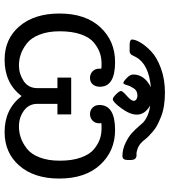

<svg xmlns="http://www.w3.org/2000/svg" viewBox="28 -746 723 818"><g transform="rotate(90 389.0 -336.5)"><path d="M37.1 -229Q37.1 -339.8 95.5 -402.8Q153.8 -465.8 244.1 -465.8Q349.1 -465.8 349.1 -400.9Q349.1 -382.8 339.1 -370.8Q329.1 -358.9 311 -358.9Q294.9 -358.9 283.4 -369.9Q272 -380.9 272 -398.9V-407.2Q265.1 -408.2 251 -408.2Q227.1 -408.2 205.6 -401.1Q184.1 -394 161.6 -376Q139.2 -357.9 126 -320.6Q112.8 -283.2 112.8 -230Q112.8 -180.2 127 -144Q141.1 -107.9 164.6 -89.8Q188 -71.8 210.9 -64Q233.9 -56.2 258.8 -56.2Q293.9 -56.2 324.5 -76.2Q355 -96.2 355 -134.8V-220.2H310.1V-278.8H466.8V-220.2H421.9V-134.8Q421.9 -98.6 450.9 -77.4Q480 -56.2 518.1 -56.2Q543 -56.2 565.9 -64Q588.9 -71.8 612.5 -89.8Q636.2 -107.9 650.1 -144Q664.1 -180.2 664.1 -230Q664.1 -283.2 650.6 -320.6Q637.2 -357.9 615 -376Q592.8 -394 571.3 -401.1Q549.8 -408.2 525.9 -408.2Q510.7 -408.2 503.9 -407.2Q503.9 -405.3 504.4 -402.6Q504.9 -399.9 504.9 -398.9Q504.9 -380.9 493.4 -369.9Q481.9 -358.9 465.8 -358.9Q448.7 -358.9 437.7 -370.4Q426.8 -381.8 426.8 -398.9Q426.8 -465.8 533.2 -465.8Q623 -465.8 681.6 -402.3Q740.2 -338.9 740.2 -228Q740.2 -121.1 685.5 -58.1Q630.9 4.9 542 4.9Q444.8 4.9 389.2 -66.9H388.2Q334 4.9 233.9 4.9Q145 4.9 91.1 -58.6Q37.1 -122.1 37.1 -229ZM147.9 -538.1Q147.9 -552.2 160.9 -574.2Q173.8 -596.2 199 -620.1Q224.1 -644 270.5 -661.1Q316.9 -678.2 374 -678.2Q403.8 -678.2 429.9 -674.1Q456.1 -669.9 476.1 -661.9Q496.1 -653.8 511.5 -646Q526.9 -638.2 539.3 -627.2Q551.8 -616.2 558.8 -609.6Q565.9 -603 573.5 -593.5Q581.1 -584 582 -583Q596.2 -567.9 612.1 -562Q627.9 -556.2 637.9 -557.1Q647.9 -558.1 654.5 -552.5Q661.1 -546.9 661.1 -532.2V-519Q661.1 -497.1 644 -497.1Q616.2 -497.1 589.1 -510Q562 -522.9 546.4 -537.4Q530.8 -551.8 516.4 -568.4Q502 -585 501 -585.9Q473.1 -609.9 429.2 -615.2Q468.3 -592.3 467.8 -558.1Q467.8 -529.3 440.9 -492.7Q414.1 -456.1 401.9 -456.1Q395 -456.1 381.1 -470Q367.2 -483.9 367.2 -491Q367.2 -498 388.2 -516.1Q409.2 -534.2 409.2 -545.9Q409.2 -551.8 402.6 -556.4Q396 -561 387.2 -561Q366.2 -561 356.2 -545.9Q346.2 -530.8 342 -515.9Q337.9 -501 333 -501Q327.1 -501 312 -515.4Q296.9 -529.8 296.9 -543Q296.9 -590.8 351.1 -618.2Q252.9 -609.4 223.1 -555.2Q220.2 -550.3 216.6 -542.7Q212.9 -535.2 211.9 -534.2Q210.9 -533.2 207 -530.5Q203.1 -527.8 198.5 -527.8Q193.8 -527.8 184.1 -527.8H168.9Q147.9 -528.3 147.9 -538.1Z"/></g></svg>

Font: CMU Concrete
Style: Roman
Weight: 500
Version: Version 0.7.0